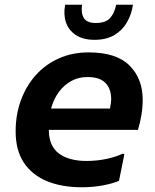

<svg xmlns="http://www.w3.org/2000/svg" viewBox="-20 -780 654 810"><path d="M325 10Q240 10 177.5 -16Q115 -42 80.5 -94Q46 -146 46 -226Q46 -296 68 -356.5Q90 -417 130.5 -462.5Q171 -508 228 -533.5Q285 -559 354 -559Q471 -559 526.5 -503.5Q582 -448 582 -359Q582 -327 576.5 -294Q571 -261 562 -232H136V-322H444Q446 -333 447.5 -343.5Q449 -354 449 -362Q449 -405 425 -430Q401 -455 349 -455Q311 -455 281 -438.5Q251 -422 229.5 -393.5Q208 -365 197 -327.5Q186 -290 186 -250V-233Q186 -164 228.5 -132.5Q271 -101 344 -101Q390 -101 431 -110Q472 -119 495 -131H505L482 -17Q453 -5 412 2.5Q371 10 325 10ZM379 -612Q330 -612 299.5 -632.5Q269 -653 258 -686.5Q247 -720 255 -760H326Q321 -724 334 -703.5Q347 -683 384 -683Q425 -683 444 -703.5Q463 -724 470 -760H541Q535 -720 516 -686.5Q497 -653 463 -632.5Q429 -612 379 -612Z"/></svg>

Font: Kufam SemiBold
Style: Italic
Weight: 600
Italic angle: -11°
Designer: Artur Schmal
Foundry: Original Type
Version: Version 1.301; ttfautohint (v1.8.3)